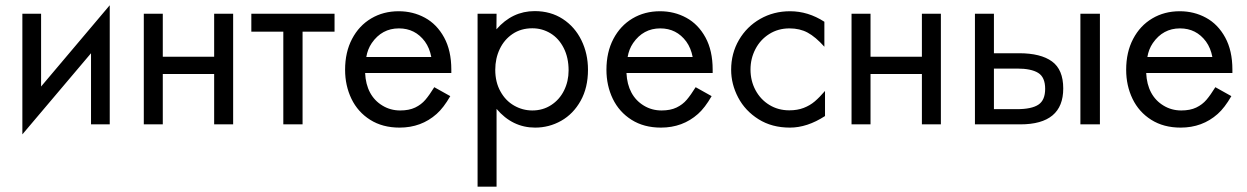

<svg xmlns="http://www.w3.org/2000/svg" viewBox="-20 -467 4683 721"><path d="M64 -415.5H134.3V-142.1L392.1 -447.3V0H321.8V-267.1L64 37.6Z M520 0V-415.5H591.3V-253.9H784.2V-415.5H855.5V0H784.2V-189H591.3V0Z M923.8 -415.5H1236.3V-348.1H1116.2V0H1043.9V-348.1H923.8Z M1275.9 -205.1Q1275.9 -271 1302 -320.8Q1328.1 -370.6 1373.8 -397.7Q1419.4 -424.8 1477.1 -424.8Q1530.8 -424.8 1575.7 -400.4Q1620.6 -376 1647.7 -326.4Q1674.8 -276.9 1674.8 -205.6V-192.9H1351.1Q1353 -150.4 1369.6 -119.4Q1386.2 -88.4 1416.5 -70.3Q1446.3 -52.2 1482.9 -52.2Q1516.1 -52.2 1539.1 -63.2Q1562 -74.2 1577.4 -92.3Q1592.8 -110.4 1610.8 -139.6L1670.9 -106Q1645.5 -62 1619.6 -39.1Q1562 12.2 1480.5 12.2Q1416.5 12.2 1370.1 -17.1Q1323.7 -46.4 1299.8 -95.9Q1275.9 -145.5 1275.9 -205.1ZM1355.5 -252.9H1599.6Q1593.3 -286.6 1575.7 -311Q1539.1 -360.4 1478 -360.4Q1414.1 -360.4 1376 -305.2Q1360.4 -282.2 1355.5 -252.9Z M1844.7 -415.5 1844.2 -356.9Q1903.8 -425.3 1987.8 -425.3Q2047.9 -425.3 2093.3 -395.8Q2138.7 -366.2 2163.3 -315.9Q2188 -265.6 2188 -205.1Q2188 -137.7 2160.4 -88.4Q2132.8 -39.1 2087.4 -13.4Q2042 12.2 1989.7 12.2Q1904.3 12.2 1844.7 -58.1V233.9H1773.4V-415.5ZM1859.4 -123.5Q1878.4 -88.9 1910.4 -70.6Q1942.4 -52.2 1979 -52.2Q2018.6 -52.2 2049.8 -72.5Q2081.1 -92.8 2098.1 -127.2Q2115.2 -161.6 2115.2 -202.6Q2115.2 -250.5 2096.9 -286.6Q2078.6 -322.8 2047.4 -341.8Q2016.1 -360.8 1979 -360.8Q1936.5 -360.8 1905 -339.6Q1873.5 -318.4 1856.7 -283Q1839.8 -247.6 1839.8 -205.1Q1839.8 -158.2 1859.4 -123.5Z M2257.3 -205.1Q2257.3 -271 2283.4 -320.8Q2309.6 -370.6 2355.2 -397.7Q2400.9 -424.8 2458.5 -424.8Q2512.2 -424.8 2557.1 -400.4Q2602.1 -376 2629.2 -326.4Q2656.2 -276.9 2656.2 -205.6V-192.9H2332.5Q2334.5 -150.4 2351.1 -119.4Q2367.7 -88.4 2397.9 -70.3Q2427.7 -52.2 2464.4 -52.2Q2497.6 -52.2 2520.5 -63.2Q2543.5 -74.2 2558.8 -92.3Q2574.2 -110.4 2592.3 -139.6L2652.3 -106Q2627 -62 2601.1 -39.1Q2543.5 12.2 2461.9 12.2Q2397.9 12.2 2351.6 -17.1Q2305.2 -46.4 2281.2 -95.9Q2257.3 -145.5 2257.3 -205.1ZM2336.9 -252.9H2581.1Q2574.7 -286.6 2557.1 -311Q2520.5 -360.4 2459.5 -360.4Q2395.5 -360.4 2357.4 -305.2Q2341.8 -282.2 2336.9 -252.9Z M2725.6 -205.1Q2725.6 -266.6 2754.9 -316.9Q2784.2 -367.2 2834.7 -396Q2885.3 -424.8 2946.8 -424.8Q3014.6 -424.8 3075.7 -385.3V-291.5Q3042.5 -328.6 3012.9 -344.5Q2983.4 -360.4 2944.8 -360.4Q2901.9 -360.4 2868.4 -339.1Q2835 -317.9 2816.7 -282.5Q2798.3 -247.1 2798.3 -206.1Q2798.3 -163.6 2817.1 -128.4Q2835.9 -93.3 2869.1 -73Q2902.3 -52.7 2943.8 -52.7Q2974.6 -52.7 2998 -61.8Q3021.5 -70.8 3039.6 -86.2Q3057.6 -101.6 3078.1 -125.5V-31.2Q3011.2 12.2 2946.3 12.2Q2878.4 12.2 2828.4 -19.3Q2778.3 -50.8 2752 -100.8Q2725.6 -150.9 2725.6 -205.1Z M3177.7 0V-415.5H3249V-253.9H3441.9V-415.5H3513.2V0H3441.9V-189H3249V0Z M3641.1 -415.5H3712.4V-267.1H3806.6Q3888.2 -267.1 3930.4 -236.3Q3972.7 -205.6 3972.7 -134.8Q3972.7 0 3811.5 0H3641.1ZM4110.4 -415.5V0H4037.1V-415.5ZM3712.4 -57.1H3798.8Q3854 -57.1 3879.4 -74Q3904.8 -90.8 3904.8 -133.3Q3904.8 -177.2 3878.4 -193.4Q3852.1 -209.5 3799.8 -209.5H3712.4Z M4209 -205.1Q4209 -271 4235.1 -320.8Q4261.2 -370.6 4306.9 -397.7Q4352.5 -424.8 4410.2 -424.8Q4463.9 -424.8 4508.8 -400.4Q4553.7 -376 4580.8 -326.4Q4607.9 -276.9 4607.9 -205.6V-192.9H4284.2Q4286.1 -150.4 4302.7 -119.4Q4319.3 -88.4 4349.6 -70.3Q4379.4 -52.2 4416 -52.2Q4449.2 -52.2 4472.2 -63.2Q4495.1 -74.2 4510.5 -92.3Q4525.9 -110.4 4543.9 -139.6L4604 -106Q4578.6 -62 4552.7 -39.1Q4495.1 12.2 4413.6 12.2Q4349.6 12.2 4303.2 -17.1Q4256.8 -46.4 4232.9 -95.9Q4209 -145.5 4209 -205.1ZM4288.6 -252.9H4532.7Q4526.4 -286.6 4508.8 -311Q4472.2 -360.4 4411.1 -360.4Q4347.2 -360.4 4309.1 -305.2Q4293.5 -282.2 4288.6 -252.9Z"/></svg>

Font: NMS Futura Pro Book
Style: Regular
Weight: 400
Designer: Blend3rman
Version: Version 0.1